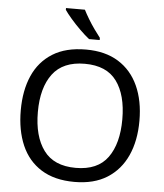

<svg xmlns="http://www.w3.org/2000/svg" viewBox="-62 -998 905 1062"><g transform="rotate(5 390.5 -467.0)"><path d="M720 -358Q720 -247 682.5 -164.5Q645 -82 572 -36Q499 10 391 10Q280 10 206.5 -36Q133 -82 97 -165Q61 -248 61 -359Q61 -469 97 -551Q133 -633 206.5 -679Q280 -725 392 -725Q499 -725 572 -679.5Q645 -634 682.5 -551.5Q720 -469 720 -358ZM156 -358Q156 -223 213 -145.5Q270 -68 391 -68Q513 -68 569 -145.5Q625 -223 625 -358Q625 -493 569 -569.5Q513 -646 392 -646Q271 -646 213.5 -569.5Q156 -493 156 -358ZM366 -944Q377 -922 393.5 -894.5Q410 -867 428.5 -841Q447 -815 462 -796V-784H403Q380 -802 351 -830.5Q322 -859 297.5 -887.5Q273 -916 261 -934V-944Z"/></g></svg>

Font: Noto Sans NKo
Style: Regular
Weight: 400
Designer: Monotype Design Team
Foundry: Monotype Imaging Inc.
Version: Version 2.003; ttfautohint (v1.8.4.7-5d5b)